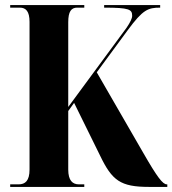

<svg xmlns="http://www.w3.org/2000/svg" viewBox="-20 -734 677 754"><path d="M20 0H311V-10H290C265 -10 248 -25 248 -68V-298L271 -330L373 -123C420 -25 453 0 565 0H637V-10H635C619 -10 597 -39 543 -133L360 -450L482 -616C541 -696 561 -704 609 -704V-714H389V-704C488 -704 499 -697 499 -672C499 -662 492 -647 477 -625L248 -314V-647C248 -689 260 -704 283 -704H311V-714H20V-704H58C82 -704 96 -689 96 -648V-68C96 -24 79 -10 53 -10H20Z"/></svg>

Font: Noto Serif Display ExtraCondensed ExtraBold
Style: Regular
Weight: 800
Width: 2
Designer: Monotype Design Team
Foundry: Monotype Imaging Inc.
Version: Version 2.009